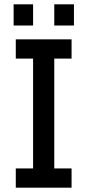

<svg xmlns="http://www.w3.org/2000/svg" viewBox="-20 -868 404 888"><path d="M133 -750H43V-848H133ZM322 -750H231V-848H322ZM311 -597H231V-89H311V0H53V-89H133V-597H53V-686H311Z"/></svg>

Font: Chivo
Style: Regular
Weight: 400
Designer: Hector Gatti
Foundry: Omnibus-Type
Version: Version 1.003